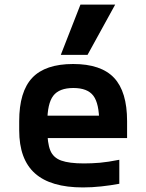

<svg xmlns="http://www.w3.org/2000/svg" viewBox="-20 -810 640 840"><path d="M343 10Q202 10 133 -51.5Q64 -113 64 -240V-280Q64 -409 121 -469.5Q178 -530 300 -530Q422 -530 479 -469.5Q536 -409 536 -280V-206H133V-304H445L414 -272V-275Q414 -357 388.5 -391Q363 -425 301 -425Q239 -425 213 -391Q187 -357 187 -275V-245Q187 -184 200 -152Q213 -120 248 -107.5Q283 -95 347 -95Q382 -95 417 -98Q452 -101 502 -111V-6Q465 1 423.5 5.5Q382 10 343 10ZM363 -570H246L332 -790H484Z"/></svg>

Font: M PLUS Code Latin Expanded SemiBold
Style: Regular
Weight: 600
Width: 7
Designer: Coji Morishita
Foundry: UNDERFOREST DESIGN
Version: Version 1.002; ttfautohint (v1.8.3)